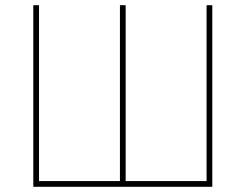

<svg xmlns="http://www.w3.org/2000/svg" viewBox="-20 -718 944 738"><path d="M108 0V-698H130V-22H441V-698H463V-22H774V-698H796V0Z"/></svg>

Font: IBM Plex Sans Thin
Style: Regular
Weight: 250
Designer: Mike Abbink, Paul van der Laan, Pieter van Rosmalen
Foundry: Bold Monday
Version: Version 3.201